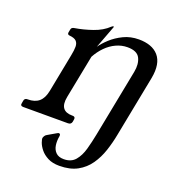

<svg xmlns="http://www.w3.org/2000/svg" viewBox="-149 -559 752 840"><g transform="rotate(20 227.0 -139.0)"><path d="M221.2 188Q189.5 188 167.8 176.8Q146 165.5 133.2 149.6Q120.5 133.8 115.2 119Q110 104.2 111 98.2Q112 94 115.1 88.8Q118.2 83.5 124.2 80.2L164.2 57Q169.2 54.2 171.2 54.2Q180.5 54.2 178.2 67Q174.2 88.8 177.1 108.6Q180 128.5 192.8 141.2Q205.5 154 229.8 154Q264.2 154 283 131.8Q301.8 109.5 311.4 74.8Q321 40 328 4L389.5 -311Q396.8 -349.2 383.6 -375.5Q370.5 -401.8 325.5 -401.8Q298.2 -401.8 272.8 -390Q247.2 -378.2 226.4 -357Q205.5 -335.8 190.8 -308.5L151.2 -106.8Q144.5 -71.8 156.9 -54.9Q169.2 -38 199.5 -38H202.2Q215.2 -38 213.2 -25L211.2 -13Q208.2 0 193.8 0H-14.5Q-29 0 -26 -13L-24 -25Q-22 -38 -9 -38H-7Q26 -38 45 -54.5Q64 -71 70.8 -106L105.5 -284.5Q110.5 -309.2 110.5 -325.6Q110.5 -342 101.4 -351.5Q92.2 -361 69 -363Q58.2 -364 60.2 -375L63.2 -390Q65.2 -399.2 78 -401Q117 -407.2 158.9 -421.6Q200.8 -436 227.5 -461.8Q232.5 -466.2 235.5 -466.2H236.5Q238.5 -466.2 238.5 -465L198 -357.5Q211 -376.8 234.5 -398.4Q258 -420 289.9 -435.5Q321.8 -451 361 -451Q391 -451 414.2 -442.6Q437.5 -434.2 452.6 -416.8Q467.8 -399.2 472.2 -373.1Q476.8 -347 470 -311L414.5 -26.5Q407.2 12.2 394.6 50.4Q382 88.5 360.4 119.6Q338.8 150.8 304.9 169.4Q271 188 221.2 188Z"/></g></svg>

Font: Young Serif Light
Style: Italic
Weight: 300
Italic angle: -10.979°
Designer: Bastien Sozeau
Foundry: NBR — Bastien Sozeau
Version: Version 5.001